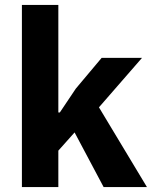

<svg xmlns="http://www.w3.org/2000/svg" viewBox="-20 -760 617 780"><path d="M69 -740H217V-303H223L288 -400L393 -525H557L382 -324L577 0H401L283 -222L217 -148V0H69Z"/></svg>

Font: IBM Plex Thai
Style: Bold
Weight: 700
Designer: Mike Abbink, Paul van der Laan, Pieter van Rosmalen, Ben Mitchell, Mark Frömberg
Foundry: Bold Monday
Version: Version 1.0